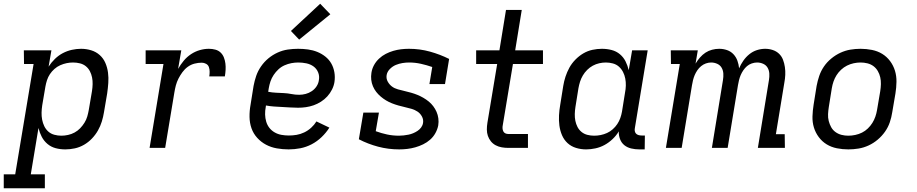

<svg xmlns="http://www.w3.org/2000/svg" viewBox="-66 -788 4886 1023"><path d="M-46 215V141H15L113 -447H62L61 -520H208L193 -433Q207 -455 226.5 -474Q246 -493 269 -505Q292 -517 317 -522.5Q342 -528 366 -528Q394 -528 420 -520Q446 -512 465.5 -494.5Q485 -477 495.5 -452.5Q506 -428 509.5 -401Q513 -374 511 -346Q509 -318 505 -290L488 -190Q484 -165 476.5 -140.5Q469 -116 456 -93Q443 -70 424 -50Q405 -30 381.5 -16.5Q358 -3 332.5 2.5Q307 8 282 8Q255 8 230.5 1.5Q206 -5 187 -21Q168 -37 156.5 -59Q145 -81 139 -106L98 141H173V215ZM261 -65Q278 -65 296.5 -69Q315 -73 331.5 -82Q348 -91 361 -104.5Q374 -118 384 -134Q394 -150 399 -167.5Q404 -185 407 -202L424 -302Q427 -321 427.5 -339.5Q428 -358 424.5 -375.5Q421 -393 413 -408.5Q405 -424 391.5 -435Q378 -446 360 -450.5Q342 -455 323 -455Q306 -455 289 -451.5Q272 -448 255 -440.5Q238 -433 224 -420.5Q210 -408 200 -393Q190 -378 184.5 -361Q179 -344 176 -327L159 -227Q156 -207 155.5 -188Q155 -169 158.5 -150.5Q162 -132 170 -115.5Q178 -99 191.5 -87Q205 -75 223.5 -70Q242 -65 261 -65Z M731 0 805 -447H710V-520H900L883 -421Q896 -444 913 -464.5Q930 -485 952 -499.5Q974 -514 998.5 -521Q1023 -528 1047 -528Q1065 -528 1081.5 -523.5Q1098 -519 1109.5 -508Q1121 -497 1127 -481.5Q1133 -466 1135 -449.5Q1137 -433 1136 -415.5Q1135 -398 1132 -381H1049Q1051 -393 1051 -406Q1051 -419 1047 -430.5Q1043 -442 1032 -448Q1021 -454 1009 -454Q990 -454 970.5 -449Q951 -444 934.5 -432Q918 -420 906 -403.5Q894 -387 885 -369.5Q876 -352 871 -333Q866 -314 863 -295L814 0Z M1472 8Q1440 8 1409 2.5Q1378 -3 1351.5 -17Q1325 -31 1304.5 -53.5Q1284 -76 1274 -104.5Q1264 -133 1263.5 -165Q1263 -197 1269 -230L1285 -330Q1290 -357 1299 -383.5Q1308 -410 1325 -434.5Q1342 -459 1364.5 -477.5Q1387 -496 1413.5 -508Q1440 -520 1467.5 -524Q1495 -528 1522 -528Q1549 -528 1575 -524.5Q1601 -521 1624.5 -511.5Q1648 -502 1667.5 -486.5Q1687 -471 1699 -450Q1711 -429 1715.5 -403.5Q1720 -378 1716 -351Q1713 -331 1703 -311Q1693 -291 1678 -274.5Q1663 -258 1644 -246Q1625 -234 1605 -227Q1585 -220 1564 -217Q1543 -214 1522 -214Q1501 -214 1479.5 -215.5Q1458 -217 1436.5 -218Q1415 -219 1393.5 -220.5Q1372 -222 1351 -226L1350 -218Q1346 -198 1346.5 -178Q1347 -158 1352.5 -139.5Q1358 -121 1369.5 -106.5Q1381 -92 1397.5 -82.5Q1414 -73 1433.5 -69.5Q1453 -66 1473 -66Q1494 -66 1514.5 -69.5Q1535 -73 1555 -82.5Q1575 -92 1592 -107.5Q1609 -123 1620 -141L1689 -108Q1672 -81 1647.5 -57.5Q1623 -34 1594 -19Q1565 -4 1534 2Q1503 8 1472 8ZM1528 -283Q1545 -283 1562.5 -287.5Q1580 -292 1595.5 -302.5Q1611 -313 1621 -328.5Q1631 -344 1633 -361Q1637 -383 1629 -402.5Q1621 -422 1604.5 -434Q1588 -446 1566.5 -450.5Q1545 -455 1523 -455Q1505 -455 1486.5 -451.5Q1468 -448 1450 -440Q1432 -432 1417.5 -418.5Q1403 -405 1392 -388.5Q1381 -372 1375 -354Q1369 -336 1366 -318L1363 -299Q1384 -295 1404.5 -294Q1425 -293 1446 -292Q1467 -291 1487 -287Q1507 -283 1528 -283ZM1528 -577 1484 -623 1640 -768 1694 -712Z M2061 8Q2003 8 1948.5 -6.5Q1894 -21 1846 -46L1870 -188H1953L1936 -89Q1966 -78 1996.5 -71.5Q2027 -65 2060 -65Q2072 -65 2085 -66.5Q2098 -68 2110.5 -70.5Q2123 -73 2135 -78Q2147 -83 2158.5 -90.5Q2170 -98 2178 -109Q2186 -120 2188 -133Q2191 -151 2182 -167.5Q2173 -184 2158.5 -193.5Q2144 -203 2127 -208Q2110 -213 2092 -217Q2074 -221 2056.5 -226Q2039 -231 2022.5 -237.5Q2006 -244 1991 -253Q1976 -262 1962.5 -273.5Q1949 -285 1938.5 -298.5Q1928 -312 1921 -328.5Q1914 -345 1912 -363Q1910 -381 1913 -400Q1916 -421 1926.5 -440.5Q1937 -460 1953.5 -475.5Q1970 -491 1989.5 -501Q2009 -511 2029.5 -517Q2050 -523 2071 -525.5Q2092 -528 2113 -528Q2171 -528 2225 -513Q2279 -498 2327 -474L2305 -340H2222L2237 -431Q2208 -441 2177 -448Q2146 -455 2114 -455Q2096 -455 2078 -452Q2060 -449 2043 -442Q2026 -435 2011.5 -420.5Q1997 -406 1994 -388Q1991 -369 2000 -353Q2009 -337 2022.5 -327Q2036 -317 2054 -312Q2072 -307 2089.5 -303Q2107 -299 2124.5 -294Q2142 -289 2158 -282.5Q2174 -276 2189.5 -267Q2205 -258 2218.5 -247Q2232 -236 2242.5 -222Q2253 -208 2260 -192Q2267 -176 2269.5 -157.5Q2272 -139 2269 -120Q2265 -99 2254 -79Q2243 -59 2226 -44Q2209 -29 2188.5 -19Q2168 -9 2146.5 -3Q2125 3 2103.5 5.5Q2082 8 2061 8Z M2643 0Q2625 0 2607.5 -3Q2590 -6 2575 -14Q2560 -22 2549.5 -35Q2539 -48 2533.5 -64Q2528 -80 2528 -98Q2528 -116 2531 -134L2583 -447H2471V-520H2595L2630 -735H2714L2679 -520H2827V-447H2667L2613 -122Q2611 -113 2611.5 -104.5Q2612 -96 2615.5 -88.5Q2619 -81 2626.5 -77.5Q2634 -74 2643 -74H2747V0Z M3057 8Q3029 8 3003 0Q2977 -8 2958 -25.5Q2939 -43 2928.5 -67.5Q2918 -92 2914.5 -119Q2911 -146 2912.5 -174Q2914 -202 2919 -230L2935 -330Q2939 -355 2947 -379.5Q2955 -404 2967.5 -427Q2980 -450 2999.5 -470Q3019 -490 3042 -503.5Q3065 -517 3090.5 -522.5Q3116 -528 3141 -528Q3168 -528 3193 -521.5Q3218 -515 3237 -499Q3256 -483 3267 -461Q3278 -439 3284 -414L3302 -520H3385L3317 -108Q3315 -99 3316 -91Q3317 -83 3322 -77Q3327 -71 3335.5 -68.5Q3344 -66 3353 -66H3370L3369 8H3340Q3318 8 3297 3Q3276 -2 3260.5 -14.5Q3245 -27 3237.5 -47Q3230 -67 3231 -88Q3218 -66 3198 -47Q3178 -28 3155 -15.5Q3132 -3 3106.5 2.5Q3081 8 3057 8ZM3100 -65Q3117 -65 3134.5 -68.5Q3152 -72 3168.5 -79.5Q3185 -87 3199 -99.5Q3213 -112 3223 -127Q3233 -142 3239 -159Q3245 -176 3248 -193L3264 -293Q3268 -313 3268.5 -332Q3269 -351 3265.5 -369.5Q3262 -388 3253.5 -404.5Q3245 -421 3231.5 -433Q3218 -445 3199.5 -450Q3181 -455 3162 -455Q3145 -455 3127 -451Q3109 -447 3092.5 -438Q3076 -429 3062.5 -415.5Q3049 -402 3039.5 -386Q3030 -370 3024.5 -352.5Q3019 -335 3016 -318L3000 -218Q2997 -199 2996.5 -180.5Q2996 -162 2999.5 -144.5Q3003 -127 3011 -111.5Q3019 -96 3032.5 -85Q3046 -74 3063.5 -69.5Q3081 -65 3100 -65Z M3482 0 3556 -447H3509L3508 -520H3652L3640 -449Q3650 -466 3663.5 -481.5Q3677 -497 3693 -507.5Q3709 -518 3728 -523Q3747 -528 3766 -528Q3788 -528 3808 -521Q3828 -514 3842 -499Q3856 -484 3863 -464.5Q3870 -445 3872 -424Q3881 -445 3894.5 -464.5Q3908 -484 3926.5 -499Q3945 -514 3967 -521Q3989 -528 4011 -528Q4032 -528 4051.5 -521.5Q4071 -515 4085 -501.5Q4099 -488 4106 -469.5Q4113 -451 4116 -430.5Q4119 -410 4118 -389Q4117 -368 4113 -347L4068 -73H4115L4116 0H3972L4031 -361Q4034 -379 4033 -396Q4032 -413 4024 -427Q4016 -441 4000.5 -448Q3985 -455 3968 -455Q3954 -455 3939.5 -450Q3925 -445 3914 -435.5Q3903 -426 3894.5 -413.5Q3886 -401 3880.5 -388Q3875 -375 3871.5 -361Q3868 -347 3866 -334L3811 0H3727L3786 -361Q3789 -379 3788 -396Q3787 -413 3779 -427Q3771 -441 3755.5 -448Q3740 -455 3723 -455Q3709 -455 3695 -450Q3681 -445 3669.5 -435.5Q3658 -426 3649.5 -413.5Q3641 -401 3635.5 -388Q3630 -375 3626.5 -361Q3623 -347 3621 -334L3566 0Z M4454 8Q4423 8 4393 2Q4363 -4 4338.5 -19Q4314 -34 4296.5 -57.5Q4279 -81 4270.5 -109Q4262 -137 4263 -168Q4264 -199 4269 -230L4285 -330Q4290 -357 4299 -383.5Q4308 -410 4324 -433.5Q4340 -457 4363 -476Q4386 -495 4412 -507Q4438 -519 4465 -523.5Q4492 -528 4519 -528Q4550 -528 4580 -522Q4610 -516 4634.5 -501Q4659 -486 4676.5 -462.5Q4694 -439 4702.5 -411Q4711 -383 4710.5 -352Q4710 -321 4705 -290L4688 -190Q4684 -163 4675 -136.5Q4666 -110 4649.5 -86.5Q4633 -63 4610.5 -44Q4588 -25 4562 -13Q4536 -1 4508.5 3.5Q4481 8 4454 8ZM4454 -65Q4472 -65 4491 -69Q4510 -73 4527 -81.5Q4544 -90 4558 -103.5Q4572 -117 4582 -133Q4592 -149 4598 -166.5Q4604 -184 4607 -202L4624 -302Q4627 -321 4627.5 -340Q4628 -359 4624 -376.5Q4620 -394 4611 -409.5Q4602 -425 4588 -435.5Q4574 -446 4556 -450.5Q4538 -455 4519 -455Q4501 -455 4482.5 -451Q4464 -447 4447 -438.5Q4430 -430 4415.5 -416.5Q4401 -403 4391 -387Q4381 -371 4375 -353.5Q4369 -336 4366 -318L4350 -218Q4347 -199 4346 -180Q4345 -161 4349.5 -143.5Q4354 -126 4362.5 -110.5Q4371 -95 4385.5 -84.5Q4400 -74 4417.5 -69.5Q4435 -65 4454 -65Z"/></svg>

Font: Iosevka Etoile
Style: Italic
Weight: 400
Italic angle: -9°
Designer: Belleve Invis
Foundry: Belleve Invis
Version: Version 22.1.2; ttfautohint (v1.8.4)